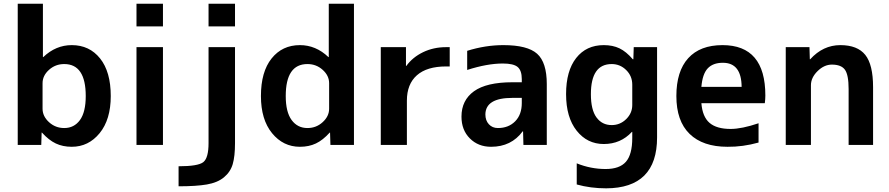

<svg xmlns="http://www.w3.org/2000/svg" viewBox="-20 -770 4722 1020"><path d="M208 -750V-466.8H210Q276.4 -530.3 361.3 -530.3Q455.1 -530.3 511.7 -459.5Q568.4 -388.7 568.4 -259.8Q568.4 -134.8 509.3 -62.5Q450.2 9.8 361.3 9.8Q313.5 9.8 276.4 -7.8Q239.3 -25.4 203.1 -65.4H201.2L199.2 0H74.2V-750ZM435.5 -259.8Q435.5 -429.7 321.3 -429.7Q274.4 -429.7 240.2 -398.9Q206.1 -368.2 206.1 -328.1V-192.4Q206.1 -152.3 240.2 -121.1Q274.4 -89.8 321.3 -89.8Q374 -89.8 404.8 -132.3Q435.5 -174.8 435.5 -259.8Z M705.1 0V-519.5H845.7V0ZM705.1 -629.9V-750H845.7V-629.9Z M928.7 219.7V113.3Q1032.2 113.3 1060.1 91.3Q1087.9 69.3 1087.9 -9.8V-519.5H1228.5V-9.8Q1228.5 60.5 1216.3 102.1Q1204.1 143.6 1169.9 171.9Q1135.7 200.2 1079.1 210Q1022.5 219.7 928.7 219.7ZM1087.9 -629.9V-750H1228.5V-629.9Z M1726.6 -750H1860.4V0H1735.4L1733.4 -65.4H1731.4Q1695.3 -25.4 1658.2 -7.8Q1621.1 9.8 1573.2 9.8Q1484.4 9.8 1425.3 -62.5Q1366.2 -134.8 1366.2 -259.8Q1366.2 -388.7 1422.9 -459.5Q1479.5 -530.3 1573.2 -530.3Q1658.2 -530.3 1724.6 -466.8H1726.6ZM1498 -259.8Q1498 -174.8 1529.3 -132.3Q1560.5 -89.8 1613.3 -89.8Q1660.2 -89.8 1694.3 -121.1Q1728.5 -152.3 1728.5 -192.4V-328.1Q1728.5 -368.2 1694.3 -398.9Q1660.2 -429.7 1613.3 -429.7Q1498 -429.7 1498 -259.8Z M2002.9 -519.5H2136.7V-419.9H2138.7Q2171.9 -465.8 2227.5 -492.7Q2283.2 -519.5 2349.6 -519.5H2369.1V-417H2349.6Q2248 -417 2194.8 -370.1Q2141.6 -323.2 2141.6 -235.4V0H2002.9Z M2654.3 -530.3Q2782.2 -530.3 2833.5 -484.4Q2884.8 -438.5 2884.8 -323.2V0H2760.7L2758.8 -72.3H2756.8Q2696.3 9.8 2588.9 9.8Q2520.5 9.8 2476.1 -34.7Q2431.6 -79.1 2431.6 -150.4Q2431.6 -237.3 2498 -285.2Q2564.5 -333 2702.1 -333H2752V-349.6Q2752 -395.5 2730 -414.1Q2708 -432.6 2651.4 -432.6Q2568.4 -432.6 2461.9 -398.4V-500Q2558.6 -530.3 2654.3 -530.3ZM2752 -250H2702.1Q2559.6 -250 2558.6 -162.1Q2558.6 -129.9 2577.1 -109.9Q2595.7 -89.8 2625 -89.8Q2681.6 -89.8 2716.8 -125.5Q2752 -161.1 2752 -222.7Z M3470.7 -519.5V-40Q3470.7 229.5 3200.2 230.5Q3117.2 230.5 3043.9 210V97.7Q3118.2 127.9 3197.3 127.9Q3271.5 127.9 3305.2 89.4Q3338.9 50.8 3338.9 -37.1V-69.3H3336.9Q3277.3 -4.9 3187.5 -4.9Q3099.6 -4.9 3043.5 -75.7Q2987.3 -146.5 2987.3 -270Q2987.3 -393.6 3041 -461.9Q3094.7 -530.3 3187.5 -530.3Q3235.4 -530.3 3271 -513.2Q3306.6 -496.1 3341.8 -455.1H3344.7L3346.7 -519.5ZM3119.1 -269.5Q3119.1 -186.5 3148.9 -146Q3178.7 -105.5 3229.5 -105.5Q3274.4 -105.5 3306.6 -137.2Q3338.9 -168.9 3338.9 -211.9V-320.3Q3338.9 -366.2 3306.6 -397.9Q3274.4 -429.7 3229.5 -429.7Q3119.1 -429.7 3119.1 -269.5Z M3706.1 -308.6H3919.9Q3918.9 -436.5 3820.3 -436.5Q3767.6 -436.5 3739.7 -406.7Q3711.9 -377 3706.1 -308.6ZM3706.1 -221.7Q3711.9 -149.4 3749.5 -117.2Q3787.1 -85 3861.3 -85Q3920.9 -85 4009.8 -115.2V-12.7Q3925.8 10.7 3844.7 9.8Q3713.9 9.8 3643.6 -58.6Q3573.2 -127 3573.2 -259.8Q3573.2 -391.6 3636.2 -460.9Q3699.2 -530.3 3818.4 -530.3Q4045.9 -530.3 4045.9 -262.7Q4045.9 -243.2 4043 -221.7Z M4154.3 -519.5H4280.3L4282.2 -455.1H4284.2Q4352.5 -530.3 4444.3 -530.3Q4535.2 -530.3 4576.7 -478.5Q4618.2 -426.8 4618.2 -306.6V0H4488.3V-296.9Q4488.3 -372.1 4468.8 -399.4Q4449.2 -426.8 4399.4 -426.8Q4358.4 -426.8 4323.2 -392.1Q4288.1 -357.4 4288.1 -317.4V0H4154.3Z"/></svg>

Font: Mgen+ 1c bold
Style: Bold
Weight: 700
Designer: [Source Han Sans]
Ryoko NISHIZUKA  (kana & ideographs); Paul D. Hunt (Latin, Greek & Cyrillic); Wenlong ZHANG  (bopomofo
Version: Version 1.059.20150602